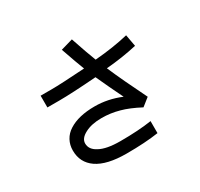

<svg xmlns="http://www.w3.org/2000/svg" viewBox="-168 -934 1297 1245"><g transform="rotate(-30 481.0 -311.5)"><path d="M444 98Q297 98 223 47Q151 -3 151 -93Q151 -135 169.5 -169Q188 -203 223 -225Q295 -271 416 -271Q515 -271 611 -231Q561 -333 516 -432Q330 -418 236 -418H148V-506H233Q297 -506 480 -518Q459 -571 416 -695L506 -721Q547 -599 574 -530Q711 -541 824 -568L840 -480Q730 -455 609 -445Q658 -331 746 -153L688 -107Q608 -149 548 -165Q484 -183 417 -183Q342 -183 293 -157Q243 -131 243 -93Q243 -47 294 -21Q346 8 449 8Q587 8 683 -7V83Q584 98 444 98Z"/></g></svg>

Font: Gmarket Sans TTF Medium
Style: Regular
Weight: 500
Designer: Creative Director : Sungho Lee; Art Director : Kiwoong Choi; Project Manager : Sori Yang, Jongwook Yoon; Font Designer :
Foundry: Sandoll Inc.
Version: Version 1.000;hotconv 1.0.109;makeotfexe 2.5.65596